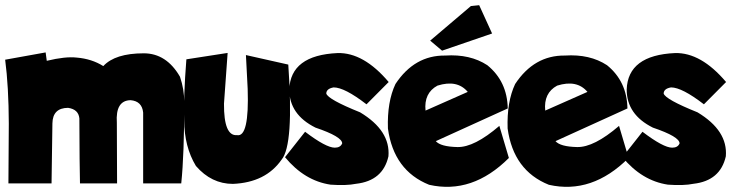

<svg xmlns="http://www.w3.org/2000/svg" viewBox="-24 -714 2849 748"><path d="M153.8 -509.8 158.2 -477.1Q230.5 -494.6 274.4 -489.7Q333.5 -484.9 378.4 -456.5Q424.3 -506.3 536.1 -506.3Q624.5 -506.3 677.2 -415Q693.8 -366.2 693.8 -315.4Q693.8 -112.3 682.1 0.5H533.7Q534.2 -94.2 533.7 -275.4Q529.3 -319.8 484.9 -323.7Q425.3 -322.8 431.2 -235.8L432.1 0.5H287.6L286.1 -95.7L285.2 -252.9Q281.7 -288.1 241.2 -293.9Q181.2 -293.5 180.2 -233.4L176.8 0.5H8.8L10.3 -232.4Q9.8 -377 -3.9 -481.4Z M862.8 -507.8 848.6 -310.1Q847.7 -183.1 899.4 -187.5Q947.3 -178.2 940.9 -367.7L934.1 -499.5L1099.1 -462.4Q1121.1 -149.9 1073.2 -92.3Q1011.2 -2.9 883.3 2.4Q799.8 2.4 739.3 -67.4Q693.8 -142.6 693.8 -244.6Q690.4 -334 702.1 -482.9Z M1291.5 -507.3Q1392.6 -509.8 1490.2 -394.5L1403.8 -307.6Q1318.4 -373.5 1275.9 -373.5Q1247.6 -368.7 1247.1 -349.6Q1253.9 -326.7 1378.9 -276.4Q1497.6 -205.1 1489.3 -105Q1467.8 -9.8 1363.3 2Q1324.7 9.8 1263.7 5.4Q1162.1 -9.8 1086.4 -101.6L1164.6 -200.7Q1246.1 -138.7 1280.3 -138.7Q1302.2 -138.7 1309.1 -155.3Q1309.1 -181.6 1205.1 -216.8Q1103 -267.6 1103 -365.2Q1107.4 -499 1291.5 -507.3Z M1874.5 -460Q1952.1 -397 1954.1 -291.5L1673.8 -164.1Q1692.4 -142.6 1758.1 -141.1Q1823.7 -139.6 1921.4 -223.6L1958.5 -98.6Q1815.9 43.9 1647.9 5.9Q1509.8 -49.3 1487.3 -213.4Q1483.9 -317.4 1516.6 -386.7Q1590.8 -499 1710.4 -497.6Q1807.6 -503.9 1874.5 -460ZM1633.8 -283.2 1798.3 -356Q1757.3 -404.8 1680.2 -380.4Q1627 -351.6 1633.8 -283.2ZM1810.5 -690.4 1842.8 -693.8 1893.1 -583.5 1698.2 -516.6 1651.9 -555.7Z M2340.8 -460Q2418.5 -397 2420.4 -291.5L2140.1 -164.1Q2158.7 -142.6 2224.4 -141.1Q2290 -139.6 2387.7 -223.6L2424.8 -98.6Q2282.2 43.9 2114.3 5.9Q1976.1 -49.3 1953.6 -213.4Q1950.2 -317.4 1982.9 -386.7Q2057.1 -499 2176.8 -497.6Q2273.9 -503.9 2340.8 -460ZM2100.1 -283.2 2264.6 -356Q2223.6 -404.8 2146.5 -380.4Q2093.3 -351.6 2100.1 -283.2Z M2606 -507.3Q2707 -509.8 2804.7 -394.5L2718.3 -307.6Q2632.8 -373.5 2590.3 -373.5Q2562 -368.7 2561.5 -349.6Q2568.4 -326.7 2693.4 -276.4Q2812 -205.1 2803.7 -105Q2782.2 -9.8 2677.7 2Q2639.2 9.8 2578.1 5.4Q2476.6 -9.8 2400.9 -101.6L2479 -200.7Q2560.5 -138.7 2594.7 -138.7Q2616.7 -138.7 2623.5 -155.3Q2623.5 -181.6 2519.5 -216.8Q2417.5 -267.6 2417.5 -365.2Q2421.9 -499 2606 -507.3Z"/></svg>

Font: Lapsus Pro (theguybrush.com)
Style: Bold
Weight: 700
Designer: Jose Roses
Version: Version 1.00 February 9, 2018, initial release